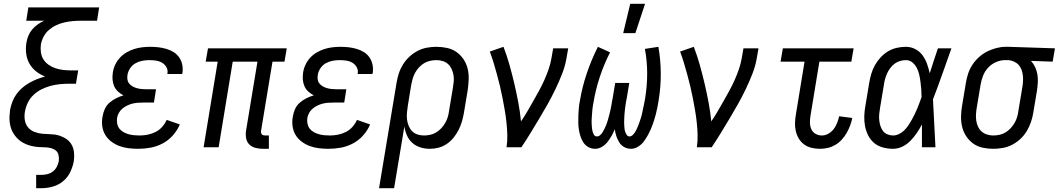

<svg xmlns="http://www.w3.org/2000/svg" viewBox="-20 -774 5564 1009"><path d="M170 215V145H199Q214 145 229.5 141Q245 137 258 127Q271 117 278.5 102.5Q286 88 289 73Q291 56 287.5 40.5Q284 25 272 16Q260 7 244 3.5Q228 0 211.5 0Q195 0 179 -1.5Q163 -3 147.5 -6.5Q132 -10 117.5 -16Q103 -22 90.5 -30.5Q78 -39 68 -50Q58 -61 50 -74Q42 -87 37.5 -101.5Q33 -116 31 -132Q29 -148 30 -164.5Q31 -181 33 -197Q37 -218 45 -239Q53 -260 66 -278.5Q79 -297 96.5 -312Q114 -327 134 -338.5Q154 -350 174.5 -358Q195 -366 217 -372Q191 -382 169.5 -399Q148 -416 134.5 -440Q121 -464 117.5 -493Q114 -522 119 -551Q122 -569 129.5 -587Q137 -605 149.5 -619.5Q162 -634 178 -645.5Q194 -657 212 -665H118L129 -735H501L490 -665H403Q382 -665 360.5 -663Q339 -661 317.5 -656Q296 -651 275.5 -641.5Q255 -632 237.5 -617Q220 -602 209.5 -582Q199 -562 195 -541Q192 -520 195 -499Q198 -478 208.5 -461.5Q219 -445 235.5 -433.5Q252 -422 271 -415.5Q290 -409 311.5 -406.5Q333 -404 354 -404H391L379 -334H342Q318 -334 293.5 -331.5Q269 -329 245 -322.5Q221 -316 198 -304.5Q175 -293 156 -275Q137 -257 126 -234Q115 -211 111 -187Q107 -165 110.5 -143Q114 -121 127 -105Q140 -89 160.5 -81Q181 -73 203 -71Q225 -69 248 -68.5Q271 -68 291.5 -61.5Q312 -55 329.5 -43Q347 -31 357 -12.5Q367 6 369 28Q371 50 368 72Q363 101 349.5 129.5Q336 158 312 178Q288 198 258 206.5Q228 215 199 215Z M707 8Q681 8 656 5Q631 2 608 -6.5Q585 -15 565.5 -29.5Q546 -44 533.5 -64.5Q521 -85 517.5 -110.5Q514 -136 519 -162Q522 -181 530.5 -200.5Q539 -220 555 -234Q571 -248 590 -257.5Q609 -267 629 -273Q613 -281 600 -293Q587 -305 580 -321Q573 -337 571.5 -355.5Q570 -374 573 -393Q576 -414 585.5 -434Q595 -454 610 -470.5Q625 -487 645 -498.5Q665 -510 685.5 -516.5Q706 -523 727.5 -525.5Q749 -528 770 -528Q792 -528 813 -525.5Q834 -523 854.5 -517Q875 -511 892.5 -500Q910 -489 921.5 -472.5Q933 -456 937.5 -435Q942 -414 939 -392L937 -385H859L860 -388Q863 -406 854.5 -421Q846 -436 831.5 -444.5Q817 -453 799.5 -455.5Q782 -458 764 -458Q746 -458 727.5 -454.5Q709 -451 692 -441.5Q675 -432 664 -415.5Q653 -399 650 -381Q648 -369 649.5 -357Q651 -345 658 -336Q665 -327 675 -321Q685 -315 696.5 -311.5Q708 -308 720 -306.5Q732 -305 744 -305H800L789 -235H733Q719 -235 704.5 -234Q690 -233 676 -229.5Q662 -226 648.5 -219.5Q635 -213 623.5 -203.5Q612 -194 604.5 -180.5Q597 -167 595 -153Q593 -138 596 -123.5Q599 -109 607.5 -98Q616 -87 628.5 -80Q641 -73 654.5 -69Q668 -65 683 -63.5Q698 -62 713 -62Q734 -62 755 -66Q776 -70 796.5 -80Q817 -90 832 -107Q847 -124 856 -144L925 -120Q912 -89 888.5 -62.5Q865 -36 834.5 -20Q804 -4 771.5 2Q739 8 707 8Z M1393 8H1361Q1341 8 1322 3Q1303 -2 1290 -15Q1277 -28 1273.5 -47.5Q1270 -67 1273 -87L1333 -450H1203L1129 0H1050L1124 -450H1061L1073 -520H1487L1475 -450H1412L1352 -87Q1351 -82 1352 -77Q1353 -72 1355.5 -68.5Q1358 -65 1363 -63.5Q1368 -62 1373 -62H1393Z M1707 8Q1681 8 1656 5Q1631 2 1608 -6.5Q1585 -15 1565.5 -29.5Q1546 -44 1533.5 -64.5Q1521 -85 1517.5 -110.5Q1514 -136 1519 -162Q1522 -181 1530.5 -200.5Q1539 -220 1555 -234Q1571 -248 1590 -257.5Q1609 -267 1629 -273Q1613 -281 1600 -293Q1587 -305 1580 -321Q1573 -337 1571.5 -355.5Q1570 -374 1573 -393Q1576 -414 1585.5 -434Q1595 -454 1610 -470.5Q1625 -487 1645 -498.5Q1665 -510 1685.5 -516.5Q1706 -523 1727.5 -525.5Q1749 -528 1770 -528Q1792 -528 1813 -525.5Q1834 -523 1854.5 -517Q1875 -511 1892.5 -500Q1910 -489 1921.5 -472.5Q1933 -456 1937.5 -435Q1942 -414 1939 -392L1937 -385H1859L1860 -388Q1863 -406 1854.5 -421Q1846 -436 1831.5 -444.5Q1817 -453 1799.5 -455.5Q1782 -458 1764 -458Q1746 -458 1727.5 -454.5Q1709 -451 1692 -441.5Q1675 -432 1664 -415.5Q1653 -399 1650 -381Q1648 -369 1649.5 -357Q1651 -345 1658 -336Q1665 -327 1675 -321Q1685 -315 1696.5 -311.5Q1708 -308 1720 -306.5Q1732 -305 1744 -305H1800L1789 -235H1733Q1719 -235 1704.5 -234Q1690 -233 1676 -229.5Q1662 -226 1648.5 -219.5Q1635 -213 1623.5 -203.5Q1612 -194 1604.5 -180.5Q1597 -167 1595 -153Q1593 -138 1596 -123.5Q1599 -109 1607.5 -98Q1616 -87 1628.5 -80Q1641 -73 1654.5 -69Q1668 -65 1683 -63.5Q1698 -62 1713 -62Q1734 -62 1755 -66Q1776 -70 1796.5 -80Q1817 -90 1832 -107Q1847 -124 1856 -144L1925 -120Q1912 -89 1888.5 -62.5Q1865 -36 1834.5 -20Q1804 -4 1771.5 2Q1739 8 1707 8Z M2051 215H1972L2064 -339Q2068 -364 2076 -388.5Q2084 -413 2098 -435.5Q2112 -458 2132 -476.5Q2152 -495 2175.5 -507Q2199 -519 2224 -523.5Q2249 -528 2273 -528Q2302 -528 2329.5 -522Q2357 -516 2379 -500.5Q2401 -485 2416 -462.5Q2431 -440 2437.5 -413.5Q2444 -387 2443 -358Q2442 -329 2438 -301L2418 -181Q2414 -158 2407.5 -135.5Q2401 -113 2390 -91.5Q2379 -70 2364 -51Q2349 -32 2328.5 -18Q2308 -4 2285 2Q2262 8 2239 8Q2213 8 2189 0.5Q2165 -7 2147 -23Q2129 -39 2119 -61.5Q2109 -84 2105 -109ZM2208 -62Q2224 -62 2240.5 -65.5Q2257 -69 2272 -78Q2287 -87 2299 -100Q2311 -113 2320 -128.5Q2329 -144 2333.5 -160Q2338 -176 2340 -192L2360 -312Q2363 -329 2364.5 -346.5Q2366 -364 2363 -380.5Q2360 -397 2353 -412Q2346 -427 2334.5 -437.5Q2323 -448 2307 -453Q2291 -458 2274 -458Q2258 -458 2241 -454.5Q2224 -451 2209 -442Q2194 -433 2182 -420Q2170 -407 2161.5 -391.5Q2153 -376 2148.5 -360Q2144 -344 2141 -328L2123 -217Q2120 -199 2118.5 -181Q2117 -163 2119 -146Q2121 -129 2127.5 -113Q2134 -97 2145.5 -85Q2157 -73 2173.5 -67.5Q2190 -62 2208 -62Z M2642 0Q2647 -33 2646 -66Q2645 -99 2641.5 -131.5Q2638 -164 2632.5 -195.5Q2627 -227 2621 -258.5Q2615 -290 2607.5 -321Q2600 -352 2591.5 -383Q2583 -414 2574 -444Q2565 -474 2554 -503L2626 -528Q2644 -481 2657.5 -433Q2671 -385 2682.5 -336Q2694 -287 2703.5 -237Q2713 -187 2718 -136Q2736 -162 2751.5 -189Q2767 -216 2782.5 -243Q2798 -270 2813 -297.5Q2828 -325 2840.5 -353Q2853 -381 2863 -410Q2873 -439 2878 -468L2887 -520H2966L2957 -468Q2950 -427 2934 -386Q2918 -345 2899 -305.5Q2880 -266 2858.5 -227.5Q2837 -189 2814 -151Q2791 -113 2768 -75Q2745 -37 2720 0Z M3108 8Q3088 8 3072 -1Q3056 -10 3046 -25Q3036 -40 3030.5 -57.5Q3025 -75 3022 -93.5Q3019 -112 3019 -131.5Q3019 -151 3019.5 -170Q3020 -189 3022 -208.5Q3024 -228 3028 -247Q3040 -319 3064 -389.5Q3088 -460 3122 -528L3186 -499Q3154 -436 3132 -369.5Q3110 -303 3099 -236Q3097 -227 3095.5 -217Q3094 -207 3093 -197Q3092 -187 3091.5 -177.5Q3091 -168 3090 -158Q3089 -148 3089 -138.5Q3089 -129 3089.5 -119.5Q3090 -110 3091 -100.5Q3092 -91 3094.5 -82Q3097 -73 3102 -65Q3107 -57 3117 -57Q3126 -57 3134 -64Q3142 -71 3147 -79.5Q3152 -88 3156.5 -97Q3161 -106 3164.5 -114.5Q3168 -123 3171 -132Q3174 -141 3176.5 -150.5Q3179 -160 3181.5 -169Q3184 -178 3186 -187Q3188 -196 3190 -205Q3192 -214 3193.5 -223.5Q3195 -233 3196.5 -242Q3198 -251 3200 -260L3213 -338H3287L3274 -260Q3272 -251 3270.5 -242Q3269 -233 3267.5 -223.5Q3266 -214 3265 -205Q3264 -196 3263 -187Q3262 -178 3261.5 -169Q3261 -160 3260.5 -151Q3260 -142 3260 -133Q3260 -124 3260.5 -115Q3261 -106 3262 -97Q3263 -88 3266 -80Q3269 -72 3274 -64.5Q3279 -57 3288 -57Q3297 -57 3304.5 -64Q3312 -71 3317 -79Q3322 -87 3326 -95.5Q3330 -104 3333.5 -113Q3337 -122 3340 -130.5Q3343 -139 3346 -148Q3349 -157 3351.5 -166Q3354 -175 3355.5 -183.5Q3357 -192 3359 -201Q3361 -210 3363 -219Q3365 -228 3366.5 -237Q3368 -246 3370 -255Q3381 -322 3381 -388Q3381 -454 3369 -517L3440 -528Q3452 -460 3452.5 -388.5Q3453 -317 3441 -245Q3438 -227 3434.5 -208.5Q3431 -190 3426 -171.5Q3421 -153 3415 -134.5Q3409 -116 3401.5 -98.5Q3394 -81 3384.5 -63.5Q3375 -46 3363 -30Q3351 -14 3333 -3Q3315 8 3297 8Q3277 8 3260.5 -1Q3244 -10 3234.5 -25.5Q3225 -41 3219 -58.5Q3213 -76 3211 -95Q3204 -78 3194.5 -61Q3185 -44 3173 -28.5Q3161 -13 3143.5 -2.5Q3126 8 3108 8ZM3255 -600 3292 -754H3370L3319 -600Z M3642 0Q3647 -33 3646 -66Q3645 -99 3641.5 -131.5Q3638 -164 3632.5 -195.5Q3627 -227 3621 -258.5Q3615 -290 3607.5 -321Q3600 -352 3591.5 -383Q3583 -414 3574 -444Q3565 -474 3554 -503L3626 -528Q3644 -481 3657.5 -433Q3671 -385 3682.5 -336Q3694 -287 3703.5 -237Q3713 -187 3718 -136Q3736 -162 3751.5 -189Q3767 -216 3782.5 -243Q3798 -270 3813 -297.5Q3828 -325 3840.5 -353Q3853 -381 3863 -410Q3873 -439 3878 -468L3887 -520H3966L3957 -468Q3950 -427 3934 -386Q3918 -345 3899 -305.5Q3880 -266 3858.5 -227.5Q3837 -189 3814 -151Q3791 -113 3768 -75Q3745 -37 3720 0Z M4290 8Q4267 8 4245.5 3Q4224 -2 4206.5 -14.5Q4189 -27 4178 -45.5Q4167 -64 4162 -85.5Q4157 -107 4158 -130Q4159 -153 4163 -175L4208 -450H4082L4094 -520H4466L4454 -450H4286L4239 -164Q4236 -146 4236.5 -128Q4237 -110 4244 -94.5Q4251 -79 4266 -70.5Q4281 -62 4299 -62Q4317 -62 4333.5 -71.5Q4350 -81 4361.5 -96Q4373 -111 4379.5 -128.5Q4386 -146 4390 -163L4459 -154Q4455 -134 4447.5 -114Q4440 -94 4429.5 -75.5Q4419 -57 4404 -40.5Q4389 -24 4370.5 -13Q4352 -2 4331.5 3Q4311 8 4290 8Z M4673 8Q4646 8 4620 1Q4594 -6 4574.5 -22Q4555 -38 4543 -61.5Q4531 -85 4526 -111Q4521 -137 4522 -164.5Q4523 -192 4528 -219L4548 -339Q4552 -363 4559 -386.5Q4566 -410 4578 -431.5Q4590 -453 4607.5 -472Q4625 -491 4646.5 -504Q4668 -517 4692.5 -522.5Q4717 -528 4740 -528Q4767 -528 4790 -516Q4813 -504 4828 -483.5Q4843 -463 4851.5 -439Q4860 -415 4866 -389L4867 -392Q4877 -424 4887.5 -456Q4898 -488 4909 -520H4980Q4956 -453 4932.5 -386Q4909 -319 4883 -252Q4887 -189 4889.5 -126Q4892 -63 4896 0H4825Q4825 -30 4825 -60Q4825 -90 4825 -120Q4813 -97 4798 -75Q4783 -53 4764.5 -34Q4746 -15 4722 -3.5Q4698 8 4673 8ZM4674 -62Q4689 -62 4705 -70Q4721 -78 4732.5 -89.5Q4744 -101 4753.5 -115Q4763 -129 4771 -143.5Q4779 -158 4786.5 -173Q4794 -188 4800 -203Q4806 -218 4812 -233.5Q4818 -249 4823 -264Q4823 -284 4821.5 -303.5Q4820 -323 4817.5 -342.5Q4815 -362 4811 -380.5Q4807 -399 4798.5 -416Q4790 -433 4775.5 -445.5Q4761 -458 4741 -458Q4726 -458 4710 -453.5Q4694 -449 4681 -439Q4668 -429 4658 -415.5Q4648 -402 4641.5 -387.5Q4635 -373 4631 -358Q4627 -343 4625 -328L4605 -208Q4602 -192 4600.5 -175.5Q4599 -159 4600.5 -143.5Q4602 -128 4606.5 -113Q4611 -98 4620 -86Q4629 -74 4643.5 -68Q4658 -62 4674 -62Z M5200 8Q5171 8 5143.5 2Q5116 -4 5094.5 -19.5Q5073 -35 5058 -57.5Q5043 -80 5036.5 -106.5Q5030 -133 5030.5 -162Q5031 -191 5036 -219L5056 -339Q5060 -364 5068 -388Q5076 -412 5090.5 -434Q5105 -456 5125 -474Q5145 -492 5168 -503.5Q5191 -515 5216 -521.5Q5241 -528 5265 -528H5281L5524 -520L5512 -450L5398 -454Q5411 -440 5419.5 -422Q5428 -404 5431.5 -384Q5435 -364 5434 -343Q5433 -322 5430 -301L5410 -181Q5406 -156 5397.5 -131.5Q5389 -107 5375.5 -84.5Q5362 -62 5342 -43.5Q5322 -25 5298.5 -13Q5275 -1 5249.5 3.5Q5224 8 5200 8ZM5200 -62Q5216 -62 5232.5 -65.5Q5249 -69 5264 -78Q5279 -87 5291 -100Q5303 -113 5312 -128.5Q5321 -144 5325.5 -160Q5330 -176 5332 -192L5352 -312Q5355 -328 5356 -344.5Q5357 -361 5355.5 -376.5Q5354 -392 5348.5 -407Q5343 -422 5333 -433Q5323 -444 5308.5 -450.5Q5294 -457 5279 -458H5262Q5238 -458 5214 -447.5Q5190 -437 5172.5 -418Q5155 -399 5146 -375.5Q5137 -352 5133 -328L5113 -208Q5110 -191 5109 -173.5Q5108 -156 5110.5 -139.5Q5113 -123 5120 -108Q5127 -93 5139 -82.5Q5151 -72 5167 -67Q5183 -62 5200 -62Z"/></svg>

Font: Iosevka Fixed
Style: Italic
Weight: 400
Italic angle: -9°
Monospace: yes
Designer: Belleve Invis
Foundry: Belleve Invis
Version: Version 33.2.4